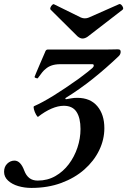

<svg xmlns="http://www.w3.org/2000/svg" viewBox="-42 -909 624 942"><path d="M112 13Q78 13 47.5 4Q17 -5 -2.5 -23Q-22 -41 -22 -66Q-22 -91 -6.5 -106Q9 -121 29 -121Q59 -121 77 -72Q86 -48 102 -35.5Q118 -23 143 -23Q191 -23 229.5 -45Q268 -67 295.5 -103.5Q323 -140 338 -185Q353 -230 353 -276Q353 -330 333.5 -360Q314 -390 271 -390Q243 -390 210.5 -376Q178 -362 145 -336Q142 -334 135 -346.5Q128 -359 124.5 -372.5Q121 -386 125 -388Q166 -406 221 -440Q276 -474 346 -524Q373 -544 386 -554.5Q399 -565 411 -575Q418 -581 418 -588Q418 -594 411 -594H253Q230 -594 212 -588Q194 -582 181 -570Q174 -565 165 -554Q156 -543 144 -526Q143 -523 134.5 -526Q126 -529 128 -533Q129 -536 135 -550.5Q141 -565 152 -590.5Q163 -616 179 -653Q181 -660 184.5 -663Q188 -666 192 -666Q203 -666 213.5 -666Q224 -666 234 -666H443Q464 -666 481.5 -666Q499 -666 512.5 -666.5Q526 -667 535 -667Q543 -667 546.5 -664.5Q550 -662 550 -655Q550 -643 541 -634Q477 -573 413 -522Q349 -471 278 -427L281 -422Q293 -424 307 -426.5Q321 -429 337 -429Q401 -429 435.5 -388Q470 -347 470 -280Q470 -224 444.5 -171.5Q419 -119 372 -77.5Q325 -36 259 -11.5Q193 13 112 13ZM363 -720Q351 -720 338 -731L207 -861Q203 -865 205.5 -872Q208 -879 213.5 -884.5Q219 -890 223 -888L355 -823Q360 -821 364.5 -820Q369 -819 374 -819Q385 -819 394 -823L541 -888Q547 -891 553 -885.5Q559 -880 561.5 -872.5Q564 -865 559 -861L388 -729Q375 -720 363 -720Z"/></svg>

Font: Junicode VF
Style: Italic
Weight: 400
Italic angle: -11°
Designer: Peter S. Baker
Version: Version 2.209